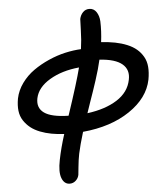

<svg xmlns="http://www.w3.org/2000/svg" viewBox="-62 -764 934 1079"><g transform="rotate(-5 404.5 -224.5)"><path d="M288.1 259.8Q256.8 259.8 243.2 224.6Q229.5 189.5 243.2 122.1Q256.3 55.7 280.8 -21Q243.2 -22.9 209.7 -29.1Q176.3 -35.2 145.8 -47.1Q115.2 -59.1 93.3 -76.4Q71.3 -93.8 55.4 -117.9Q39.6 -142.1 35.9 -172.9Q32.2 -203.6 39.1 -242.2Q48.3 -287.6 77.1 -327.4Q106 -367.2 145.5 -395Q185.1 -422.9 232.4 -443.8Q279.8 -464.8 326.4 -475.3Q373 -485.8 416 -487.8Q423.3 -538.1 424.6 -594.7Q425.8 -651.4 426.8 -657.2Q431.6 -679.2 446 -694.1Q460.4 -709 481.9 -709Q507.3 -709 522 -687Q536.6 -665 538.1 -633.8Q540 -578.6 532.2 -517.1Q574.7 -514.6 610.6 -507.6Q646.5 -500.5 677.5 -487.8Q708.5 -475.1 730.2 -456.8Q752 -438.5 766.4 -413.3Q780.8 -388.2 783.4 -356.2Q786.1 -324.2 778.8 -284.2Q758.3 -182.1 652.1 -110.4Q545.9 -38.6 387.2 -23.9Q365.2 48.3 355 96.2Q348.1 130.4 344.2 171.4Q340.3 212.4 339.8 214.8Q335.9 233.9 321.5 246.8Q307.1 259.8 288.1 259.8ZM668.9 -293Q680.7 -348.6 642.1 -381.3Q603.5 -414.1 514.2 -419.9Q508.3 -394 500.5 -366.2Q492.7 -338.4 481.7 -304.4Q470.7 -270.5 463.1 -248.5Q455.6 -226.6 440.9 -184.6Q426.3 -142.6 420.9 -126Q522.9 -139.2 589.1 -181.4Q655.3 -223.6 668.9 -293ZM147.9 -233.9Q137.2 -180.2 177.5 -151.6Q217.8 -123 314 -121.1Q376 -306.2 396 -386.2Q298.8 -377 229.7 -335.9Q160.6 -294.9 147.9 -233.9Z"/></g></svg>

Font: Shantell Sans Irregular
Style: Italic
Weight: 500
Italic angle: -11.31°
Designer: Stephen Nixon, Anya Danilova, Shantell Martin
Foundry: Arrow Type
Version: Version 1.006;[9816181b4]